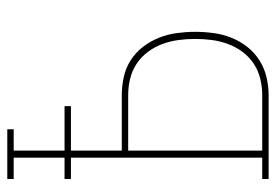

<svg xmlns="http://www.w3.org/2000/svg" viewBox="-138 -638 775 540"><g transform="rotate(-90 250.0 -367.5)"><path d="M17 0V-18H77V-556H17V-574H77V-717H17V-735H157V-717H97V-574H222V-556H97V-413H253Q278 -413 303.5 -407.5Q329 -402 351 -388Q373 -374 389 -353Q405 -332 414.5 -308Q424 -284 427.5 -258Q431 -232 431 -207Q431 -181 427.5 -155Q424 -129 414.5 -105Q405 -81 389 -60.5Q373 -40 351 -26Q329 -12 303.5 -6Q278 0 253 0ZM97 -18H253Q276 -18 299 -23.5Q322 -29 341.5 -42Q361 -55 375 -74Q389 -93 397 -115Q405 -137 408 -160Q411 -183 411 -207Q411 -230 408 -253Q405 -276 397 -298Q389 -320 375 -339Q361 -358 341.5 -371Q322 -384 299 -389.5Q276 -395 253 -395H97Z"/></g></svg>

Font: Iosevka Curly Slab Thin
Style: Regular
Weight: 100
Monospace: yes
Designer: Belleve Invis
Foundry: Belleve Invis
Version: Version 22.1.2; ttfautohint (v1.8.4)